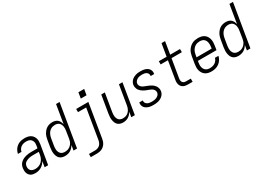

<svg xmlns="http://www.w3.org/2000/svg" viewBox="3 -1699 3994 2877"><g transform="rotate(-30 2000.0 -260.0)"><path d="M154 8Q133 8 112.5 4Q92 0 75.5 -10.5Q59 -21 47.5 -37Q36 -53 30.5 -72Q25 -91 24.5 -112Q24 -133 27 -154Q31 -178 42 -201.5Q53 -225 73 -242.5Q93 -260 116.5 -271Q140 -282 164.5 -288.5Q189 -295 213 -297Q237 -299 262 -299H365L373 -343Q376 -360 376 -377Q376 -394 371 -409.5Q366 -425 356.5 -437.5Q347 -450 333.5 -458Q320 -466 303.5 -469.5Q287 -473 270 -473Q247 -473 224.5 -468Q202 -463 182 -450Q162 -437 148.5 -416.5Q135 -396 131 -373H70Q74 -395 83.5 -416.5Q93 -438 107.5 -456.5Q122 -475 141 -489.5Q160 -504 181.5 -512.5Q203 -521 225.5 -524.5Q248 -528 270 -528Q296 -528 321 -523.5Q346 -519 367.5 -507.5Q389 -496 404.5 -477Q420 -458 428 -435Q436 -412 436.5 -386Q437 -360 433 -334L377 0H316L332 -98Q319 -74 299.5 -53Q280 -32 256 -18Q232 -4 206 2Q180 8 154 8ZM185 -47Q214 -47 244 -57.5Q274 -68 296.5 -90Q319 -112 331.5 -140.5Q344 -169 349 -198L356 -244H262Q244 -244 227 -243Q210 -242 192.5 -238.5Q175 -235 158 -228.5Q141 -222 125.5 -211.5Q110 -201 100.5 -185Q91 -169 89 -152Q85 -130 89.5 -109Q94 -88 108 -73.5Q122 -59 142.5 -53Q163 -47 185 -47Z M667 8Q641 8 616.5 0.5Q592 -7 574.5 -24Q557 -41 547.5 -64.5Q538 -88 534.5 -113Q531 -138 532.5 -164.5Q534 -191 538 -218L558 -338Q562 -361 569 -384.5Q576 -408 588.5 -430Q601 -452 618.5 -471.5Q636 -491 658 -504Q680 -517 704 -522.5Q728 -528 752 -528Q778 -528 801.5 -521Q825 -514 842.5 -498Q860 -482 870 -460.5Q880 -439 885 -414L938 -735H999L877 0H816L831 -88Q818 -66 800.5 -47Q783 -28 761 -15.5Q739 -3 715 2.5Q691 8 667 8ZM698 -47Q716 -47 734 -51Q752 -55 768.5 -64Q785 -73 799 -86.5Q813 -100 823 -116Q833 -132 838.5 -149.5Q844 -167 847 -185L866 -305Q870 -325 871 -344.5Q872 -364 869 -383Q866 -402 858 -419.5Q850 -437 836.5 -449.5Q823 -462 804.5 -467.5Q786 -473 766 -473Q748 -473 729.5 -468.5Q711 -464 694.5 -454.5Q678 -445 664.5 -430.5Q651 -416 641.5 -399Q632 -382 626.5 -364.5Q621 -347 618 -329L598 -209Q595 -189 594 -169.5Q593 -150 596 -132Q599 -114 607 -97.5Q615 -81 628.5 -69Q642 -57 660.5 -52Q679 -47 698 -47Z M991 215V160H1097Q1118 160 1140 153Q1162 146 1179 130.5Q1196 115 1205 94Q1214 73 1218 51L1303 -465H1162V-520H1373L1277 60Q1274 81 1267 101.5Q1260 122 1248 141Q1236 160 1218.5 175Q1201 190 1180.5 199Q1160 208 1139 211.5Q1118 215 1097 215ZM1399 -620H1300L1316 -720H1416Z M1672 8Q1646 8 1621.5 0Q1597 -8 1580 -25Q1563 -42 1554 -65.5Q1545 -89 1541.5 -114Q1538 -139 1540 -165Q1542 -191 1546 -218L1596 -520H1658L1606 -209Q1603 -189 1602 -170Q1601 -151 1604 -133Q1607 -115 1614.5 -98Q1622 -81 1635 -69.5Q1648 -58 1666 -52.5Q1684 -47 1703 -47Q1720 -47 1738 -51Q1756 -55 1772 -64Q1788 -73 1801.5 -87Q1815 -101 1824 -117Q1833 -133 1838.5 -150Q1844 -167 1847 -185L1902 -520H1963L1877 0H1816L1830 -87Q1818 -65 1801 -46.5Q1784 -28 1763 -15.5Q1742 -3 1718.5 2.5Q1695 8 1672 8Z M2201 8Q2179 8 2157 6Q2135 4 2115 -2.5Q2095 -9 2077.5 -19.5Q2060 -30 2047.5 -46Q2035 -62 2030 -83Q2025 -104 2029 -126Q2029 -128 2029.5 -129.5Q2030 -131 2030 -132H2091Q2091 -131 2090.5 -130.5Q2090 -130 2090 -129Q2087 -108 2096.5 -90.5Q2106 -73 2123 -63.5Q2140 -54 2160 -50.5Q2180 -47 2201 -47Q2221 -47 2241.5 -50Q2262 -53 2282 -61.5Q2302 -70 2317.5 -86.5Q2333 -103 2336 -123Q2339 -142 2333 -158.5Q2327 -175 2315 -187Q2303 -199 2287.5 -207Q2272 -215 2256 -221Q2240 -227 2223.5 -233Q2207 -239 2191.5 -246.5Q2176 -254 2161.5 -262.5Q2147 -271 2134 -282.5Q2121 -294 2110.5 -307Q2100 -320 2093.5 -336Q2087 -352 2084.5 -369.5Q2082 -387 2085 -406Q2088 -425 2098 -444Q2108 -463 2123 -477.5Q2138 -492 2156.5 -502Q2175 -512 2194.5 -518Q2214 -524 2233.5 -526Q2253 -528 2273 -528Q2294 -528 2315 -526Q2336 -524 2355.5 -517.5Q2375 -511 2392 -500.5Q2409 -490 2420.5 -474Q2432 -458 2436.5 -437.5Q2441 -417 2437 -396Q2437 -394 2436.5 -392.5Q2436 -391 2436 -389H2375Q2375 -390 2375.5 -391Q2376 -392 2376 -393Q2379 -413 2370.5 -430Q2362 -447 2346.5 -456.5Q2331 -466 2312 -469.5Q2293 -473 2273 -473Q2254 -473 2234 -470Q2214 -467 2195.5 -458Q2177 -449 2162.5 -432.5Q2148 -416 2145 -397Q2141 -375 2150.5 -356Q2160 -337 2176.5 -324.5Q2193 -312 2212.5 -304.5Q2232 -297 2251.5 -289.5Q2271 -282 2289.5 -273.5Q2308 -265 2325.5 -254Q2343 -243 2357.5 -228.5Q2372 -214 2382 -196Q2392 -178 2396 -157Q2400 -136 2396 -115Q2393 -94 2382.5 -75Q2372 -56 2356 -41.5Q2340 -27 2321 -17Q2302 -7 2281.5 -1.5Q2261 4 2241 6Q2221 8 2201 8Z M2796 0Q2775 0 2755 -3.5Q2735 -7 2718 -16Q2701 -25 2688.5 -40Q2676 -55 2670 -74Q2664 -93 2663.5 -113.5Q2663 -134 2667 -155L2718 -465H2592V-520H2727L2763 -735H2824L2789 -520H2959V-465H2780L2727 -146Q2724 -128 2725.5 -110.5Q2727 -93 2736.5 -80Q2746 -67 2762 -61Q2778 -55 2796 -55H2877V0Z M3204 8Q3175 8 3147.5 2Q3120 -4 3098 -19Q3076 -34 3061 -56.5Q3046 -79 3039 -105.5Q3032 -132 3032.5 -160.5Q3033 -189 3038 -218L3058 -338Q3062 -363 3070 -387.5Q3078 -412 3092.5 -434.5Q3107 -457 3127.5 -476Q3148 -495 3171.5 -507Q3195 -519 3221 -523.5Q3247 -528 3272 -528Q3300 -528 3327.5 -522Q3355 -516 3377 -501Q3399 -486 3413.5 -463.5Q3428 -441 3434.5 -414.5Q3441 -388 3440.5 -359.5Q3440 -331 3435 -302L3424 -232H3102L3098 -209Q3095 -189 3094 -169Q3093 -149 3097 -130.5Q3101 -112 3109.5 -96Q3118 -80 3132.5 -68.5Q3147 -57 3165.5 -52Q3184 -47 3204 -47Q3226 -47 3249 -52Q3272 -57 3292 -69.5Q3312 -82 3326.5 -102Q3341 -122 3346 -144H3407Q3400 -111 3380.5 -80.5Q3361 -50 3332.5 -29.5Q3304 -9 3270.5 -0.5Q3237 8 3204 8ZM3111 -288H3372L3376 -311Q3379 -331 3379.5 -350.5Q3380 -370 3376.5 -388.5Q3373 -407 3364.5 -423.5Q3356 -440 3342 -451.5Q3328 -463 3309 -468Q3290 -473 3271 -473Q3252 -473 3233.5 -469Q3215 -465 3197.5 -455.5Q3180 -446 3166 -431.5Q3152 -417 3142 -400Q3132 -383 3126.5 -365Q3121 -347 3118 -329Z M3667 8Q3641 8 3616.5 0.5Q3592 -7 3574.5 -24Q3557 -41 3547.5 -64.5Q3538 -88 3534.5 -113Q3531 -138 3532.5 -164.5Q3534 -191 3538 -218L3558 -338Q3562 -361 3569 -384.5Q3576 -408 3588.5 -430Q3601 -452 3618.5 -471.5Q3636 -491 3658 -504Q3680 -517 3704 -522.5Q3728 -528 3752 -528Q3778 -528 3801.5 -521Q3825 -514 3842.5 -498Q3860 -482 3870 -460.5Q3880 -439 3885 -414L3938 -735H3999L3877 0H3816L3831 -88Q3818 -66 3800.5 -47Q3783 -28 3761 -15.5Q3739 -3 3715 2.5Q3691 8 3667 8ZM3698 -47Q3716 -47 3734 -51Q3752 -55 3768.5 -64Q3785 -73 3799 -86.5Q3813 -100 3823 -116Q3833 -132 3838.5 -149.5Q3844 -167 3847 -185L3866 -305Q3870 -325 3871 -344.5Q3872 -364 3869 -383Q3866 -402 3858 -419.5Q3850 -437 3836.5 -449.5Q3823 -462 3804.5 -467.5Q3786 -473 3766 -473Q3748 -473 3729.5 -468.5Q3711 -464 3694.5 -454.5Q3678 -445 3664.5 -430.5Q3651 -416 3641.5 -399Q3632 -382 3626.5 -364.5Q3621 -347 3618 -329L3598 -209Q3595 -189 3594 -169.5Q3593 -150 3596 -132Q3599 -114 3607 -97.5Q3615 -81 3628.5 -69Q3642 -57 3660.5 -52Q3679 -47 3698 -47Z"/></g></svg>

Font: Iosevka SS04 Light Oblique
Style: Regular
Weight: 300
Italic angle: -9°
Monospace: yes
Designer: Belleve Invis
Foundry: Belleve Invis
Version: Version 19.0.0; ttfautohint (v1.8.4)